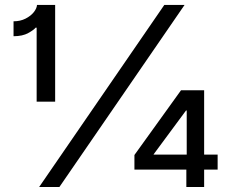

<svg xmlns="http://www.w3.org/2000/svg" viewBox="-20 -747 919 767"><path d="M136.4 0 636.4 -727.3H717.3L217.3 0ZM200.3 -727.3V-340.9H126.4V-636.4H122.2Q115.8 -627.8 93 -615.1Q70.3 -602.3 34.1 -602.3V-661.9Q61.1 -661.9 82 -672.6Q103 -683.2 115.1 -698.5Q127.1 -713.8 127.8 -727.3ZM517 -69.6V-127.8L703.1 -386.4H795.5V-129.3H849.4V-69.6H795.5V0H724.4V-69.6ZM725.9 -129.3V-305.4H723L593.8 -130.7V-129.3Z"/></svg>

Font: Inter UI
Style: Regular
Weight: 400
Designer: Rasmus Andersson
Foundry: rsms
Version: 3.2;8d6f07862